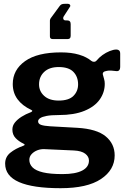

<svg xmlns="http://www.w3.org/2000/svg" viewBox="-20 -813 673 1008"><path d="M256 -608Q242 -608 242 -622V-706Q242 -709 243.5 -712Q245 -715 246 -717L293 -781Q298 -788 304 -790.5Q310 -793 321 -793H337Q344 -793 347.5 -787.5Q351 -782 347 -777L316 -729Q310 -721 312.5 -713.5Q315 -706 324 -706H332Q351 -706 351 -687V-625Q351 -608 336 -608H256ZM591 -553Q600 -553 605.5 -548Q611 -543 611 -531V-463Q611 -449 605 -443.5Q599 -438 588 -440Q575 -442 562.5 -442.5Q550 -443 541 -441Q514 -437 521 -418Q523 -409 526.5 -398Q530 -387 530 -373Q530 -328 503.5 -290.5Q477 -253 423 -231Q369 -209 289 -209Q249 -209 225 -204.5Q201 -200 190.5 -192.5Q180 -185 180 -176Q180 -163 195.5 -157.5Q211 -152 243 -150L386 -142Q488 -136 535 -97Q582 -58 582 3Q582 79 510 127Q438 175 298 175Q153 175 80 143Q7 111 7 46Q7 11 34 -11Q61 -33 103 -48Q116 -53 103 -59Q78 -71 61.5 -88.5Q45 -106 45 -133Q45 -153 58 -169.5Q71 -186 93 -200Q115 -214 142 -224Q147 -226 149 -229.5Q151 -233 144 -236Q97 -258 72 -292Q47 -326 47 -372Q47 -446 111.5 -492Q176 -538 300 -538Q355 -538 395 -526Q435 -514 460 -493Q467 -488 474.5 -488.5Q482 -489 487 -495Q500 -511 518 -524Q536 -537 556 -545Q576 -553 591 -553ZM288 -285Q341 -285 365.5 -309.5Q390 -334 390 -370Q390 -410 365.5 -435.5Q341 -461 288 -461Q239 -461 212 -435.5Q185 -410 185 -370Q185 -334 212 -309.5Q239 -285 288 -285ZM214 -30Q194 -31 176 -24Q158 -17 146 -4Q134 9 134 26Q134 49 151 66Q168 83 206 92Q244 101 308 101Q376 101 411.5 82.5Q447 64 447 30Q447 9 427.5 -6Q408 -21 368 -23Z"/></svg>

Font: Libre Franklin Thin
Style: Bold
Weight: 700
Version: Version 3.000